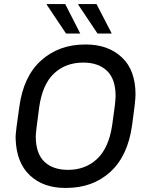

<svg xmlns="http://www.w3.org/2000/svg" viewBox="-20 -915 730 945"><path d="M301 10Q193 10 127 -52Q61 -114 57 -231Q56 -250 61.5 -291Q67 -332 69 -345L75 -388Q95 -539 182.5 -617.5Q270 -696 399 -696H403Q512 -696 579.5 -633Q647 -570 647 -450Q647 -417 630 -298Q609 -147 522.5 -68.5Q436 10 306 10ZM532 -298Q549 -413 549 -442Q549 -526 506.5 -566.5Q464 -607 390 -607Q303 -607 246 -553.5Q189 -500 173 -388Q156 -263 156 -244Q156 -160 198 -119.5Q240 -79 315 -79Q400 -79 457.5 -132.5Q515 -186 532 -298ZM375 -750H305L210 -892L211 -895H301ZM530 -750H460L365 -892L366 -895H455Z"/></svg>

Font: Chivo
Style: Italic
Weight: 400
Italic angle: -8.05°
Designer: Hector Gatti
Foundry: Omnibus-Type
Version: Version 1.007